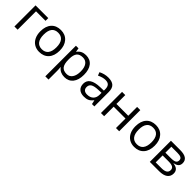

<svg xmlns="http://www.w3.org/2000/svg" viewBox="280 -1872 3439 3439"><g transform="rotate(45 1999.0 -152.5)"><path d="M408.2 -465.8H167V0H85.9V-535.2H408.2Z M966.3 -268.1Q966.3 -137.2 900.4 -63.7Q834.5 9.8 718.3 9.8Q646.5 9.8 590.8 -23.9Q535.2 -57.6 504.9 -120.6Q474.6 -183.6 474.6 -268.1Q474.6 -398.9 540 -471.9Q605.5 -544.9 721.7 -544.9Q834 -544.9 900.1 -470.2Q966.3 -395.5 966.3 -268.1ZM558.6 -268.1Q558.6 -165.5 599.6 -111.8Q640.6 -58.1 720.2 -58.1Q799.8 -58.1 841.1 -111.6Q882.3 -165 882.3 -268.1Q882.3 -370.1 841.1 -423.1Q799.8 -476.1 719.2 -476.1Q639.6 -476.1 599.1 -423.8Q558.6 -371.6 558.6 -268.1Z M1357.4 9.8Q1305.2 9.8 1262 -9.5Q1218.8 -28.8 1189.5 -68.8H1183.6Q1189.5 -22 1189.5 20V240.2H1108.4V-535.2H1174.3L1185.5 -461.9H1189.5Q1220.7 -505.9 1262.2 -525.4Q1303.7 -544.9 1357.4 -544.9Q1463.9 -544.9 1521.7 -472.2Q1579.6 -399.4 1579.6 -268.1Q1579.6 -136.2 1520.8 -63.2Q1461.9 9.8 1357.4 9.8ZM1345.7 -476.1Q1263.7 -476.1 1227.1 -430.7Q1190.4 -385.3 1189.5 -286.1V-268.1Q1189.5 -155.3 1227.1 -106.7Q1264.6 -58.1 1347.7 -58.1Q1417 -58.1 1456.3 -114.3Q1495.6 -170.4 1495.6 -269Q1495.6 -369.1 1456.3 -422.6Q1417 -476.1 1345.7 -476.1Z M2050.3 0 2034.2 -76.2H2030.3Q1990.2 -25.9 1950.4 -8.1Q1910.6 9.8 1851.1 9.8Q1771.5 9.8 1726.3 -31.2Q1681.2 -72.3 1681.2 -147.9Q1681.2 -310.1 1940.4 -317.9L2031.2 -320.8V-354Q2031.2 -417 2004.2 -447Q1977.1 -477.1 1917.5 -477.1Q1850.6 -477.1 1766.1 -436L1741.2 -498Q1780.8 -519.5 1827.9 -531.7Q1875 -543.9 1922.4 -543.9Q2018.1 -543.9 2064.2 -501.5Q2110.4 -459 2110.4 -365.2V0ZM1867.2 -57.1Q1942.9 -57.1 1986.1 -98.6Q2029.3 -140.1 2029.3 -214.8V-263.2L1948.2 -259.8Q1851.6 -256.3 1808.8 -229.7Q1766.1 -203.1 1766.1 -147Q1766.1 -103 1792.7 -80.1Q1819.3 -57.1 1867.2 -57.1Z M2358.4 -535.2V-311H2658.2V-535.2H2739.3V0H2658.2V-241.2H2358.4V0H2277.3V-535.2Z M3373 -268.1Q3373 -137.2 3307.1 -63.7Q3241.2 9.8 3125 9.8Q3053.2 9.8 2997.6 -23.9Q2941.9 -57.6 2911.6 -120.6Q2881.3 -183.6 2881.3 -268.1Q2881.3 -398.9 2946.8 -471.9Q3012.2 -544.9 3128.4 -544.9Q3240.7 -544.9 3306.9 -470.2Q3373 -395.5 3373 -268.1ZM2965.3 -268.1Q2965.3 -165.5 3006.3 -111.8Q3047.4 -58.1 3127 -58.1Q3206.5 -58.1 3247.8 -111.6Q3289.1 -165 3289.1 -268.1Q3289.1 -370.1 3247.8 -423.1Q3206.5 -476.1 3126 -476.1Q3046.4 -476.1 3005.9 -423.8Q2965.3 -371.6 2965.3 -268.1Z M3949.2 -400.9Q3949.2 -348.6 3919.2 -321.5Q3889.2 -294.4 3835 -285.2V-280.8Q3903.3 -271.5 3934.8 -240.7Q3966.3 -210 3966.3 -155.8Q3966.3 -81.1 3911.4 -40.5Q3856.4 0 3751 0H3515.1V-535.2H3750Q3949.2 -535.2 3949.2 -400.9ZM3885.3 -161.1Q3885.3 -204.6 3852.3 -224.4Q3819.3 -244.1 3743.2 -244.1H3596.2V-67.9H3745.1Q3885.3 -67.9 3885.3 -161.1ZM3870.1 -393.1Q3870.1 -432.1 3840.1 -448.5Q3810.1 -464.8 3749 -464.8H3596.2V-314H3733.4Q3808.6 -314 3839.4 -332.5Q3870.1 -351.1 3870.1 -393.1Z"/></g></svg>

Font: f06252833
Style: Regular
Weight: 400
Foundry: Ascender Corporation
Version: Version 1.10